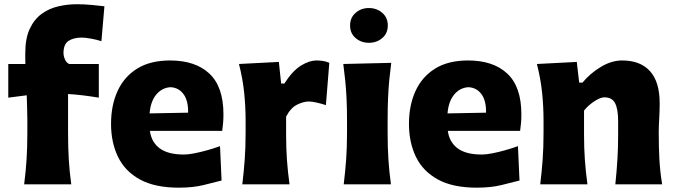

<svg xmlns="http://www.w3.org/2000/svg" viewBox="-20 -869 3185 905"><path d="M93.8 0Q101.6 -60.1 105.2 -116.9Q108.9 -173.8 108.9 -244.6V-300.8Q108.9 -327.1 107.9 -357.2Q106.9 -387.2 106 -419.9L19 -408.7V-567.4H99.6Q99.1 -580.6 99.1 -593.3Q99.1 -606 99.1 -618.2Q99.1 -687.5 119.9 -732.4Q140.6 -777.3 175.5 -803Q210.4 -828.6 253.9 -838.9Q297.4 -849.1 343.3 -849.1Q376 -849.1 414.8 -845.5Q453.6 -841.8 472.2 -839.4L458 -674.8Q438 -681.6 409.7 -686.8Q381.3 -691.9 366.2 -691.9Q326.2 -691.9 302.7 -676Q279.3 -660.2 279.3 -619.1Q279.3 -605 286.1 -589.1Q293 -573.2 306.2 -567.4H445.8V-408.7Q407.7 -415 371.8 -419.4Q335.9 -423.8 300.8 -425.8V-244.6Q300.8 -173.8 304.2 -116.9Q307.6 -60.1 315.9 0Z M822.8 15.6Q710.4 15.6 639.9 -22.9Q569.3 -61.5 536.4 -129.4Q503.4 -197.3 503.4 -285.2Q503.4 -372.6 534.2 -439.9Q564.9 -507.3 626.7 -545.7Q688.5 -584 781.7 -584Q900.9 -584 967 -522Q1033.2 -460 1033.2 -330.1Q1033.2 -306.2 1031.5 -288.1Q1029.8 -270 1027.3 -252H686.5Q693.8 -198.7 732.9 -169.7Q772 -140.6 847.2 -140.6Q866.7 -140.6 895.8 -146.2Q924.8 -151.9 957 -160.9Q989.3 -169.9 1017.1 -180.2L1024.4 -18.1Q988.8 -8.8 939 3.4Q889.2 15.6 822.8 15.6ZM866.7 -337.9Q867.7 -394.5 845 -425.3Q822.3 -456.1 783.7 -458Q743.7 -455.6 716.8 -423.6Q689.9 -391.6 685.1 -334.5Z M1122.1 0Q1129.4 -60.1 1133.5 -116.9Q1137.7 -173.8 1137.7 -244.6V-300.8Q1137.7 -366.2 1130.9 -432.4Q1124 -498.5 1106.4 -567.4L1294.4 -577.1L1305.2 -475.1H1320.3Q1357.9 -534.2 1397.5 -559.1Q1437 -584 1473.6 -584Q1485.4 -584 1501.5 -581.8Q1517.6 -579.6 1532.2 -572.8L1516.1 -373.5Q1495.1 -380.4 1472.7 -385.5Q1450.2 -390.6 1436 -390.6Q1410.6 -390.6 1380.4 -375.7Q1350.1 -360.8 1328.6 -319.3V-233.9Q1328.6 -171.4 1332.5 -115.7Q1336.4 -60.1 1344.7 0Z M1630.1 -748.9Q1630.1 -786 1656.2 -808.5Q1682.2 -831.1 1718.7 -831.1Q1755.8 -831.1 1781.9 -808.5Q1807.9 -786 1807.9 -748.9Q1807.9 -711.9 1781.9 -689.6Q1755.8 -667.3 1718.7 -667.3Q1682.2 -667.3 1656.2 -689.6Q1630.1 -711.9 1630.1 -748.9ZM1600.1 0Q1607.4 -60.1 1611.6 -116.9Q1615.7 -173.8 1615.7 -244.6V-300.8Q1615.7 -358.9 1613.5 -403.8Q1611.3 -448.7 1607.4 -488Q1603.5 -527.3 1598.1 -567.4L1824.2 -572.8Q1818.8 -532.2 1814.9 -492.2Q1811 -452.1 1809.1 -406Q1807.1 -359.9 1807.1 -300.8V-244.6Q1807.1 -173.8 1810.8 -116.9Q1814.5 -60.1 1822.8 0Z M2227.1 15.6Q2114.7 15.6 2044.2 -22.9Q1973.6 -61.5 1940.7 -129.4Q1907.7 -197.3 1907.7 -285.2Q1907.7 -372.6 1938.5 -439.9Q1969.2 -507.3 2031 -545.7Q2092.8 -584 2186 -584Q2305.2 -584 2371.3 -522Q2437.5 -460 2437.5 -330.1Q2437.5 -306.2 2435.8 -288.1Q2434.1 -270 2431.6 -252H2090.8Q2098.1 -198.7 2137.2 -169.7Q2176.3 -140.6 2251.5 -140.6Q2271 -140.6 2300 -146.2Q2329.1 -151.9 2361.3 -160.9Q2393.6 -169.9 2421.4 -180.2L2428.7 -18.1Q2393.1 -8.8 2343.3 3.4Q2293.5 15.6 2227.1 15.6ZM2271 -337.9Q2272 -394.5 2249.3 -425.3Q2226.6 -456.1 2188 -458Q2147.9 -455.6 2121.1 -423.6Q2094.2 -391.6 2089.4 -334.5Z M2526.4 0Q2533.7 -60.1 2537.8 -116.9Q2542 -173.8 2542 -244.6V-300.8Q2542 -366.2 2535.2 -432.4Q2528.3 -498.5 2510.7 -567.4L2698.7 -577.1L2710 -479.5H2725.6Q2760.7 -522.5 2811.3 -553.2Q2861.8 -584 2912.6 -584Q2998 -584 3043.7 -533.7Q3089.4 -483.4 3089.4 -382.3Q3089.4 -345.2 3087.2 -310.1Q3085 -274.9 3085 -244.6Q3085 -173.8 3088.1 -116.9Q3091.3 -60.1 3101.1 0H2880.4Q2886.7 -60.1 2890.1 -115.7Q2893.6 -171.4 2893.6 -233.9V-297.9Q2893.6 -354.5 2879.4 -382.3Q2865.2 -410.2 2828.6 -410.2Q2809.6 -410.2 2780.8 -391.1Q2752 -372.1 2732.9 -347.7V-233.9Q2732.9 -171.4 2736.8 -115.7Q2740.7 -60.1 2749 0Z"/></svg>

Font: Pinar-DS4-FD ExtraBold
Style: Regular
Weight: 800
Designer: Amin Abedi
Version: Version 3.000